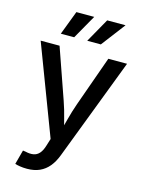

<svg xmlns="http://www.w3.org/2000/svg" viewBox="-140 -841 850 1131"><g transform="rotate(15 285.0 -275.5)"><path d="M64.9 197.3 88.4 109.9 105.5 112.3Q131.8 118.7 153.1 115.2Q174.3 111.8 189.7 94.7Q205.1 77.6 214.8 44.4L228 2L21.5 -542.5H136.7L244.1 -235.4Q261.7 -185.1 273.9 -135Q286.1 -85 299.8 -35.6H267.6Q281.2 -85 294.2 -135.3Q307.1 -185.5 324.7 -235.4L434.1 -542.5H548.3L311.5 77.6Q295.4 120.6 271.5 149.4Q247.6 178.2 214.8 192.9Q182.1 207.5 138.7 207.5Q114.7 207.5 95.2 204.3Q75.7 201.2 64.9 197.3ZM207 -612.8H125.5L181.2 -759.3H290ZM369.6 -612.8H286.6L369.1 -759.3H481Z"/></g></svg>

Font: Inter 16pt Medium
Style: Regular
Weight: 500
Version: Version 4.001;git-66647c0bb